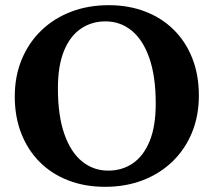

<svg xmlns="http://www.w3.org/2000/svg" viewBox="-20 -708 824 741"><path d="M399.5 -688Q477 -688 541 -663.2Q605 -638.5 651.2 -592.5Q697.5 -546.5 722.5 -482.2Q747.5 -418 747.5 -339.5Q747.5 -261 721 -196.5Q694.5 -132 646 -85Q597.5 -38 531.2 -12.5Q465 13 385.5 13Q307.5 13 243.5 -11.8Q179.5 -36.5 133.5 -82.5Q87.5 -128.5 62.2 -192.8Q37 -257 37 -335.5Q37 -414 63.8 -478.5Q90.5 -543 139 -590Q187.5 -637 253.8 -662.5Q320 -688 399.5 -688ZM397.5 -49.5Q451.5 -49.5 492.8 -77.8Q534 -106 557.5 -163.2Q581 -220.5 581 -308Q581 -413 556.5 -483.5Q532 -554 488.2 -589.8Q444.5 -625.5 387 -625.5Q333.5 -625.5 292 -597.2Q250.5 -569 227 -511.8Q203.5 -454.5 203.5 -367Q203.5 -262.5 228 -191.8Q252.5 -121 296.5 -85.2Q340.5 -49.5 397.5 -49.5Z"/></svg>

Font: Newsreader 24pt
Style: Bold
Weight: 700
Designer: Hugues Gentile
Foundry: Production Type
Version: Version 1.003